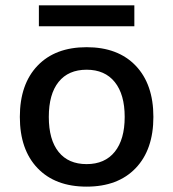

<svg xmlns="http://www.w3.org/2000/svg" viewBox="-20 -686 646 716"><path d="M552 -250Q552 -128 486 -59Q420 10 303 10Q186 10 120 -59Q54 -128 54 -250Q54 -372 120 -441Q186 -510 303 -510Q420 -510 486 -441Q552 -372 552 -250ZM162 -250Q162 -165 198.5 -119.5Q235 -74 303 -74Q371 -74 408 -120Q445 -166 445 -250Q445 -334 408 -380Q371 -426 303 -426Q235 -426 198.5 -380.5Q162 -335 162 -250ZM481 -588H125V-666H481Z"/></svg>

Font: Work Sans Medium
Style: Regular
Weight: 500
Designer: Wei Huang
Foundry: Wei Huang
Version: Version 1.500